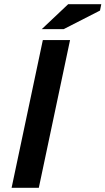

<svg xmlns="http://www.w3.org/2000/svg" viewBox="-20 -890 500 910"><path d="M183 -700H312L164 0H35ZM303 -870H460L454 -840L282 -752H178Z"/></svg>

Font: PT Sans
Style: Bold Italic
Weight: 700
Italic angle: -12°
Designer: A.Korolkova, O.Umpeleva, V.Yefimov
Foundry: ParaType Ltd
Version: Version 2.003W OFL